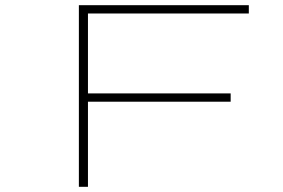

<svg xmlns="http://www.w3.org/2000/svg" viewBox="-20 -720 1090 740"><path d="M939 -668H319V-360H869V-328H319V0H284V-700H939Z"/></svg>

Font: League Mono Extended Thin
Style: Regular
Weight: 100
Width: 9
Designer: Tyler Finck
Foundry: The League of Moveable Type / Tyler Finck
Version: Version 2.210